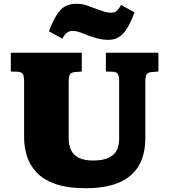

<svg xmlns="http://www.w3.org/2000/svg" viewBox="-20 -978 892 1012"><path d="M433 14Q334 14 270.5 -9Q207 -32 171.5 -70.5Q136 -109 121.5 -156.5Q107 -204 107 -252V-550Q107 -576 100.5 -587.5Q94 -599 71 -600L37 -601V-700H411V-601L375 -598Q355 -597 348.5 -585Q342 -573 342 -547V-246Q342 -212 354.5 -186.5Q367 -161 395 -146.5Q423 -132 471 -132Q525 -132 555 -147.5Q585 -163 596.5 -188.5Q608 -214 608 -243V-550Q608 -576 601.5 -587.5Q595 -599 572 -600L538 -601V-700H815V-601L779 -598Q759 -597 752.5 -585Q746 -573 746 -547V-252Q746 -162 710.5 -103Q675 -44 605.5 -15Q536 14 433 14ZM552 -768Q521 -768 494 -775.5Q467 -783 447 -790Q433 -795 419 -801Q405 -807 391 -811Q377 -815 363 -815Q345 -815 332.5 -805.5Q320 -796 309 -774L238 -813Q259 -869 279.5 -900.5Q300 -932 324 -945Q348 -958 380 -958Q413 -958 437.5 -949.5Q462 -941 482 -933Q501 -926 524 -918.5Q547 -911 566 -911Q584 -911 596 -921.5Q608 -932 618 -952L689 -913Q670 -861 650 -829Q630 -797 606.5 -782.5Q583 -768 552 -768Z"/></svg>

Font: Literata Variable Black
Style: Regular
Weight: 900
Designer: Latin by Veronika Burian and Jose Scaglione. Greek by Irene Vlachou. Cyrillic by Vera Evstafieva.
Foundry: TypeTogether
Version: Version 3.021